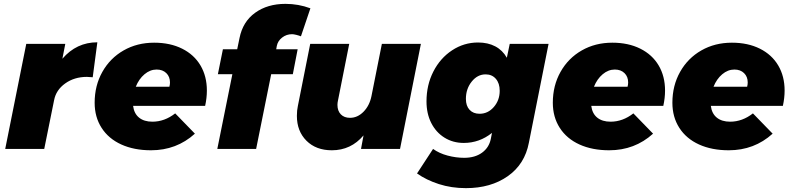

<svg xmlns="http://www.w3.org/2000/svg" viewBox="-20 -771 4101 994"><path d="M484 -552 460 -371Q440 -373 430 -373Q365 -373 317.5 -339Q270 -305 260 -252L209 0H7L116 -544H318L303 -467Q376 -552 484 -552Z M1051 -302Q1051 -264 1042 -223H669Q674 -183 700 -162Q726 -141 769 -141Q832 -141 887 -184L989 -79Q894 7 762 7Q674 7 608 -23Q542 -53 506 -109Q470 -165 470 -239Q470 -328 510 -399Q550 -470 620 -510Q690 -550 778 -550Q861 -550 923 -519Q985 -488 1018 -432Q1051 -376 1051 -302ZM860 -344Q860 -374 841 -392.5Q822 -411 791 -411Q757 -411 728 -386.5Q699 -362 683 -322H857Q860 -334 860 -344Z M1413 -533 1410 -516H1521L1496 -387H1384L1306 0H1105L1183 -387H1108L1134 -516H1208L1220 -574Q1237 -659 1301 -705Q1365 -751 1458 -751Q1525 -751 1587 -728L1538 -583Q1528 -587 1514 -590.5Q1500 -594 1492 -594Q1463 -594 1440.5 -576.5Q1418 -559 1413 -533Z M1517 -171Q1517 -200 1522 -222L1586 -544H1788L1730 -252Q1727 -239 1727 -228Q1727 -197 1744.5 -179Q1762 -161 1792 -161Q1831 -161 1862 -192.5Q1893 -224 1903 -273L1957 -544H2159L2051 0H1849L1862 -70Q1797 7 1698 7Q1616 7 1566.5 -42.5Q1517 -92 1517 -171Z M2139 127 2222 0Q2254 23 2297.5 34.5Q2341 46 2383 46Q2439 46 2475.5 19.5Q2512 -7 2521 -52L2527 -83Q2462 -31 2381 -31Q2325 -31 2281 -58.5Q2237 -86 2212.5 -134.5Q2188 -183 2188 -246Q2188 -331 2223.5 -400.5Q2259 -470 2320.5 -510.5Q2382 -551 2455 -551Q2506 -551 2544 -531Q2582 -511 2604 -472L2619 -544H2820L2718 -32Q2697 79 2609 141Q2521 203 2392 203Q2317 203 2252 182Q2187 161 2139 127ZM2567 -301Q2567 -340 2547 -363Q2527 -386 2494 -386Q2452 -386 2422 -348.5Q2392 -311 2392 -259Q2392 -223 2411 -202.5Q2430 -182 2463 -182Q2506 -182 2536.5 -217Q2567 -252 2567 -301Z M3423 -302Q3423 -264 3414 -223H3041Q3046 -183 3072 -162Q3098 -141 3141 -141Q3204 -141 3259 -184L3361 -79Q3266 7 3134 7Q3046 7 2980 -23Q2914 -53 2878 -109Q2842 -165 2842 -239Q2842 -328 2882 -399Q2922 -470 2992 -510Q3062 -550 3150 -550Q3233 -550 3295 -519Q3357 -488 3390 -432Q3423 -376 3423 -302ZM3232 -344Q3232 -374 3213 -392.5Q3194 -411 3163 -411Q3129 -411 3100 -386.5Q3071 -362 3055 -322H3229Q3232 -334 3232 -344Z M4042 -302Q4042 -264 4033 -223H3660Q3665 -183 3691 -162Q3717 -141 3760 -141Q3823 -141 3878 -184L3980 -79Q3885 7 3753 7Q3665 7 3599 -23Q3533 -53 3497 -109Q3461 -165 3461 -239Q3461 -328 3501 -399Q3541 -470 3611 -510Q3681 -550 3769 -550Q3852 -550 3914 -519Q3976 -488 4009 -432Q4042 -376 4042 -302ZM3851 -344Q3851 -374 3832 -392.5Q3813 -411 3782 -411Q3748 -411 3719 -386.5Q3690 -362 3674 -322H3848Q3851 -334 3851 -344Z"/></svg>

Font: TypoPRO Montserrat
Style: Italic
Weight: 800
Italic angle: -11.3°
Designer: Julieta Ulanovsky
Foundry: Julieta Ulanovsky
Version: Version 6.001